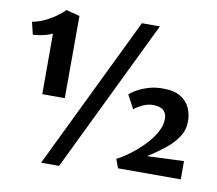

<svg xmlns="http://www.w3.org/2000/svg" viewBox="-102 -1079 1416 1251"><g transform="rotate(10 606.5 -453.5)"><path d="M178 -390V-791Q161.5 -782 138 -775.5Q114.5 -769 90.8 -765.2Q67 -761.5 50 -761L30 -843Q77 -852 117.5 -872Q158 -892 189 -915.2Q220 -938.5 239 -958V-957L328 -934L327 -390ZM737 -958H856L367 51H248ZM748 0 726 -59Q747.5 -69 780.8 -91Q814 -113 850.5 -144Q887 -175 919.5 -212Q952 -249 972.5 -289.5Q993 -330 993 -371Q993 -406.5 970.8 -426.2Q948.5 -446 901 -446Q866.5 -446 831.8 -429.2Q797 -412.5 778 -396L730 -486Q745.5 -501 777.2 -519Q809 -537 852 -550Q895 -563 945 -563Q1022 -563 1065.2 -536Q1108.5 -509 1126.2 -467.2Q1144 -425.5 1144 -381Q1144 -324 1113.8 -277.5Q1083.5 -231 1032.8 -190.5Q982 -150 921 -111L1163 -121V0Z"/></g></svg>

Font: Merriweather Sans ExtraBold
Style: Regular
Weight: 800
Designer: Eben Sorkin
Foundry: Eben Sorkin
Version: Version 2.001; ttfautohint (v1.8.3)